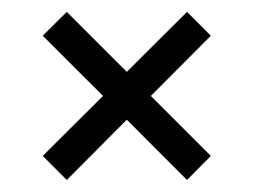

<svg xmlns="http://www.w3.org/2000/svg" viewBox="-20 -547 427 323"><path d="M92.4 -244.2 51.9 -284.7 153.3 -385.6 51.9 -486.9 92.4 -527 193.3 -426.1 294.6 -527 334.7 -486.9 233.8 -385.6 334.7 -284.7 294.6 -244.2 193.3 -345.6Z"/></svg>

Font: Big Shoulders Stencil Thin
Style: Regular
Weight: 100
Designer: Patric King
Foundry: XO Type Co
Version: Version 2.001